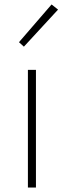

<svg xmlns="http://www.w3.org/2000/svg" viewBox="-20 -840 285 860"><path d="M105 0H141V-527H105ZM87 -631 240 -797 211 -820 65 -651Z"/></svg>

Font: Source Han Sans CN ExtraLight
Style: Regular
Weight: 250
Designer: Ryoko NISHIZUKA (kana & ideographs); Paul D. Hunt (Latin, Greek & Cyrillic); Wenlong ZHANG (bopomofo); Sandoll Communica
Foundry: Adobe Systems Incorporated
Version: Version 1.004;PS 1.004;hotconv 16.6.51;makeotf.lib2.5.65220